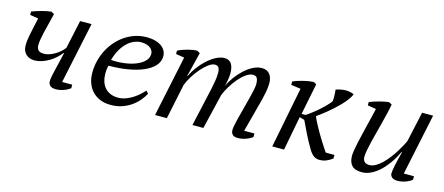

<svg xmlns="http://www.w3.org/2000/svg" viewBox="-39 -794 2675 1158"><g transform="rotate(15 1299.0 -215.0)"><path d="M409.7 -47.4V-25.4Q392.1 -11.7 367.9 -3.4Q343.8 4.9 320.3 4.9Q294.9 4.9 284.2 -6.1Q273.4 -17.1 273.4 -31.7Q273.4 -42.5 274.9 -51.5Q276.4 -60.5 278.8 -73.2L313 -218.3H309.6Q295.9 -200.7 277.8 -184.6Q259.8 -168.5 239 -156.5Q218.3 -144.5 195.8 -137.2Q173.3 -129.9 151.4 -129.9Q135.7 -129.9 122.1 -134.5Q108.4 -139.2 98.4 -148.4Q88.4 -157.7 82.5 -171.4Q76.7 -185.1 76.7 -203.6Q76.7 -219.7 78.6 -235.6Q80.6 -251.5 84.5 -271.5Q88.4 -291.5 94.2 -317.6Q100.1 -343.8 107.9 -379.9L55.7 -388.2V-409.2Q69.3 -414.6 85.2 -419.7Q101.1 -424.8 116.9 -429Q132.8 -433.1 147.7 -436.3Q162.6 -439.5 174.3 -440.4L193.4 -430.2Q184.6 -393.6 176.8 -363.3Q168.9 -333 163.1 -307.6Q157.2 -282.2 153.8 -261.7Q150.4 -241.2 150.4 -224.6Q150.4 -206.1 160.2 -194.6Q169.9 -183.1 195.8 -183.1Q210 -183.1 227.1 -188.5Q244.1 -193.8 261 -203.4Q277.8 -212.9 293 -225.8Q308.1 -238.8 318.4 -253.4L356.4 -430.2H427.7L346.7 -47.4Z M865.7 -112.8Q855 -92.3 836.9 -70.3Q818.8 -48.3 793.7 -30.3Q768.6 -12.2 736.1 -0.7Q703.6 10.7 664.6 10.7Q625.5 10.7 596.2 -2Q566.9 -14.6 547.4 -36.1Q527.8 -57.6 517.8 -86.7Q507.8 -115.7 507.8 -148.9Q507.8 -188.5 517.3 -225.3Q526.9 -262.2 543.9 -294.7Q561 -327.1 585.2 -354Q609.4 -380.9 638.7 -400.1Q668 -419.4 701.4 -429.9Q734.9 -440.4 771 -440.4Q801.8 -440.4 825.2 -433.6Q848.6 -426.8 864.5 -415Q880.4 -403.3 888.2 -387.7Q896 -372.1 896 -354.5Q896 -320.8 872.3 -294.9Q848.6 -269 807.6 -251.2Q766.6 -233.4 710.9 -224.1Q655.3 -214.8 591.3 -214.8Q587.4 -200.7 586.2 -187.5Q585 -174.3 585 -165.5Q585 -139.2 591.8 -116.7Q598.6 -94.2 612.5 -77.9Q626.5 -61.5 647.7 -52.2Q668.9 -43 697.8 -43Q731.9 -43 772.2 -64.5Q812.5 -85.9 851.6 -128.9ZM744.6 -402.3Q726.1 -402.3 705.1 -394.3Q684.1 -386.2 663.8 -368.4Q643.6 -350.6 626 -321.8Q608.4 -293 597.2 -252Q640.6 -249 681.2 -254.4Q721.7 -259.8 753.2 -272.7Q784.7 -285.6 803.5 -305.2Q822.3 -324.7 822.3 -349.6Q822.3 -360.4 817.1 -369.9Q812 -379.4 802.2 -386.7Q792.5 -394 778.1 -398.2Q763.7 -402.3 744.6 -402.3Z M1466.3 -257.8Q1471.7 -278.8 1476.3 -301.3Q1481 -323.7 1481 -337.9Q1481 -360.8 1474.4 -374Q1467.8 -387.2 1448.2 -387.2Q1427.7 -387.2 1404.8 -370.8Q1381.8 -354.5 1360.6 -329.6Q1339.4 -304.7 1321.8 -275.4Q1304.2 -246.1 1293.9 -220.2L1241.2 0H1172.9L1227.1 -241.2Q1232.4 -268.1 1236.8 -292.7Q1241.2 -317.4 1241.2 -343.8Q1241.2 -364.3 1234.4 -375.7Q1227.5 -387.2 1210.4 -387.2Q1192.9 -387.2 1170.9 -370.8Q1148.9 -354.5 1127.2 -329.6Q1105.5 -304.7 1087.2 -275.1Q1068.8 -245.6 1059.1 -219.2L1013.2 0H939.5L1019.5 -379.9L966.8 -388.2V-409.2Q981 -416.5 996.8 -422.1Q1012.7 -427.7 1028.6 -431.9Q1044.4 -436 1059.1 -438.2Q1073.7 -440.4 1085.4 -440.4L1103.5 -430.2L1065.9 -277.8H1068.8Q1075.7 -293.9 1087.2 -312.3Q1098.6 -330.6 1113.3 -348.6Q1127.9 -366.7 1145.3 -383.3Q1162.6 -399.9 1181.2 -412.6Q1199.7 -425.3 1219 -432.9Q1238.3 -440.4 1256.8 -440.4Q1267.1 -440.4 1277.3 -437Q1287.6 -433.6 1295.7 -424.6Q1303.7 -415.5 1308.6 -399.9Q1313.5 -384.3 1313.5 -360.4Q1313.5 -341.8 1309.8 -320.1Q1306.2 -298.3 1300.8 -277.8Q1314 -307.1 1335.2 -336.2Q1356.4 -365.2 1381.6 -388.4Q1406.7 -411.6 1434.6 -426Q1462.4 -440.4 1489.7 -440.4Q1522 -440.4 1538.8 -419.4Q1555.7 -398.4 1555.7 -362.8Q1555.7 -335 1550.5 -310.5Q1545.4 -286.1 1539.1 -257.8L1483.4 -47.4H1547.4V-25.4Q1529.8 -11.7 1505.1 -3.4Q1480.5 4.9 1457.5 4.9Q1432.6 4.9 1423.1 -6.1Q1413.6 -17.1 1413.6 -32.7Q1413.6 -44.4 1417 -62.3Q1420.4 -80.1 1425.8 -101.6Z M1900.9 -40.5Q1873 -87.4 1853.3 -128.2Q1833.5 -168.9 1816.4 -204.6L1785.6 -213.4L1745.1 0H1671.4L1746.1 -379.9L1686 -388.2V-409.2Q1698.2 -415 1714.1 -420.2Q1730 -425.3 1746.8 -429.7Q1763.7 -434.1 1780.8 -436.8Q1797.9 -439.5 1812.5 -440.4L1830.6 -430.7L1791.5 -235.4H1816.4Q1834.5 -247.1 1855.2 -263.2Q1876 -279.3 1895 -296.4Q1914.1 -313.5 1929.4 -329.6Q1944.8 -345.7 1952.6 -356.9Q1954.1 -363.3 1954.3 -373.5Q1954.6 -383.8 1954.1 -394.5Q1953.6 -405.3 1952.9 -415Q1952.1 -424.8 1951.7 -430.2Q1966.8 -435.1 1982.4 -438.2Q1998 -441.4 2013.7 -441.4Q2028.3 -441.4 2041.5 -438.2Q2054.7 -435.1 2064.5 -430.2Q2056.6 -412.1 2042.7 -393.6Q2028.8 -375 2011.5 -356.9Q1994.1 -338.9 1975.3 -321.8Q1956.5 -304.7 1938.5 -290Q1920.4 -275.4 1904.8 -263.7Q1889.2 -252 1878.9 -244.6Q1882.8 -233.4 1890.6 -217.8Q1898.4 -202.1 1908.2 -184.1Q1918 -166 1929.4 -146.7Q1940.9 -127.4 1952.1 -109.4Q1963.4 -91.3 1973.9 -75.2Q1984.4 -59.1 1992.7 -47.4H2046.9V-25.4Q2029.8 -11.7 2009.8 -3.4Q1989.7 4.9 1967.3 4.9Q1946.3 4.9 1931.4 -5.4Q1916.5 -15.6 1900.9 -40.5Z M2543.5 -47.4V-25.4Q2526.4 -11.7 2502 -3.4Q2477.5 4.9 2454.1 4.9Q2429.2 4.9 2418.5 -5.6Q2407.7 -16.1 2407.7 -27.8Q2407.7 -43.5 2415 -79.8Q2422.4 -116.2 2436.5 -168.5H2433.1Q2425.8 -152.8 2414.8 -133.3Q2403.8 -113.8 2389.4 -93.8Q2375 -73.7 2357.7 -54.9Q2340.3 -36.1 2320.3 -21.5Q2300.3 -6.8 2278.1 2Q2255.9 10.7 2231.4 10.7Q2188 10.7 2169.2 -10.7Q2150.4 -32.2 2150.4 -70.3Q2150.4 -83 2153.8 -104.2Q2157.2 -125.5 2162.8 -151.6Q2168.5 -177.7 2175.5 -207.3Q2182.6 -236.8 2189.9 -267.1Q2197.3 -297.4 2204.3 -326.2Q2211.4 -355 2216.8 -379.9L2164.1 -388.2V-409.2Q2177.7 -414.6 2193.6 -419.7Q2209.5 -424.8 2225.3 -429Q2241.2 -433.1 2256.1 -436.3Q2271 -439.5 2282.7 -440.4L2301.8 -430.2Q2296.4 -400.4 2288.3 -367.2Q2280.3 -334 2271.7 -300.5Q2263.2 -267.1 2254.6 -234.9Q2246.1 -202.6 2239.3 -174.1Q2232.4 -145.5 2228.3 -122.1Q2224.1 -98.6 2224.1 -83.5Q2224.1 -64.9 2233.9 -54Q2243.7 -43 2266.1 -43Q2285.6 -43 2305.7 -54.9Q2325.7 -66.9 2345 -85.7Q2364.3 -104.5 2381.8 -127.9Q2399.4 -151.4 2413.3 -173.8Q2427.2 -196.3 2437.3 -215.3Q2447.3 -234.4 2451.2 -245.1L2491.7 -430.2H2560.5L2480 -47.4Z"/></g></svg>

Font: PT Astra Serif
Style: Italic
Weight: 400
Italic angle: -16°
Designer: A.Korolkova, I. Chaeva
Foundry: ParaType Ltd
Version: Version 1.001